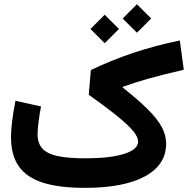

<svg xmlns="http://www.w3.org/2000/svg" viewBox="-20 -905 906 925"><path d="M54.5 -419.4Q33 -309.3 33 -243.8Q33 -158.3 70.1 -104.5Q107.1 -50.7 185.6 -25.3Q264.2 0 389.1 0Q576.5 0 678.4 -55.4Q780.4 -110.9 780.4 -212.9Q780.4 -253.1 759.8 -292Q739.2 -331 693.3 -377Q647.3 -423 571.2 -483.3L571 -486.5Q626.6 -506.8 695.6 -526.3Q764.7 -545.8 865.5 -568.9L846.3 -710Q728.2 -685.7 622.3 -650.3Q516.5 -615 417.6 -567.4L407.7 -448.6Q493.9 -387.1 546.1 -344.6Q598.4 -302.1 621.9 -273.3Q645.4 -244.4 645.4 -223.2Q645.4 -185 577.8 -163.6Q510.2 -142.3 390.9 -142.3Q306.5 -142.3 256.1 -153.5Q205.8 -164.8 183.4 -190.3Q161 -215.8 161 -258.6Q161 -279.7 165.7 -317.4Q170.3 -355 177.7 -392.2ZM571.1 -815.9 639.7 -747.3 708.3 -815.9 639.7 -884.5ZM415.8 -765.4 484.4 -696.8 553 -765.4 484.4 -834Z"/></svg>

Font: Estedad VF
Style: Regular
Weight: 100
Designer: Amin Abedi
Version: Version 7.3